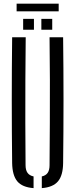

<svg xmlns="http://www.w3.org/2000/svg" viewBox="-20 -999 402 1026"><path d="M44.9 -127.8Q42.9 -295.5 42.9 -464Q42.9 -632.4 44.9 -800H117.4Q116.2 -688.4 115.6 -573.2Q114.9 -458.1 115.3 -343.3Q115.6 -228.5 116.6 -116.5Q116.6 -90 127.1 -75.4Q137.5 -60.8 159.4 -56.2V6.3Q99 1.7 72.5 -30Q46 -61.7 44.9 -127.8ZM203.4 6.3V-56.2Q224.9 -60.8 234.8 -75.4Q244.8 -90 244.8 -116.5Q245.8 -228.5 246.3 -343.3Q246.9 -458.1 246.6 -573.2Q246.4 -688.4 244.8 -800H317.3Q319.4 -632.4 319.4 -464Q319.4 -295.5 317.3 -127.8Q316.6 -61.7 289.9 -30Q263.3 1.7 203.4 6.3ZM201 -840V-898.1H259.1V-840ZM103.7 -840V-898.1H161.4V-840ZM68.8 -979.3H293.6V-938.3H68.8Z"/></svg>

Font: Big Shoulders Stencil Thin
Style: Regular
Weight: 100
Designer: Patric King
Foundry: XO Type Co
Version: Version 2.001